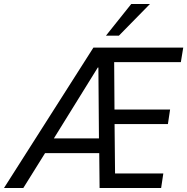

<svg xmlns="http://www.w3.org/2000/svg" viewBox="-70 -944 940 964"><path d="M-50 0 399 -705H850L838 -632H476L503 -665L505 -369L473 -394H784L773 -321H477L505 -344L508 -42L479 -73H750L739 0H430L428 -203L449 -175H132L173 -202L47 0ZM421 -605 188 -229 182 -249H443L427 -228L424 -605ZM462 -765 589 -924H683L527 -765Z"/></svg>

Font: Nunito Sans 10pt Condensed Medium
Style: Italic
Weight: 500
Width: 3
Italic angle: -9°
Designer: Vernon Adams
Foundry: Vernon Adams
Version: Version 3.101;gftools[0.9.27]